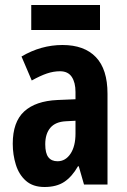

<svg xmlns="http://www.w3.org/2000/svg" viewBox="-20 -738 509 768"><path d="M230 -558Q317 -558 363.5 -509.5Q410 -461 410 -363V0H316L295 -73H292Q268 -31 237 -10.5Q206 10 158 10Q112 10 84 -14.5Q56 -39 43.5 -79Q31 -119 31 -163Q31 -250 76.5 -292Q122 -334 210 -338L282 -341V-370Q282 -408 267 -430.5Q252 -453 220 -453Q194 -453 167.5 -444Q141 -435 107 -416L66 -512Q144 -558 230 -558ZM244 -253Q202 -251 181.5 -227Q161 -203 161 -161Q161 -125 173.5 -109Q186 -93 210 -93Q242 -93 262 -123Q282 -153 282 -204V-255ZM380 -718V-618H105V-718Z"/></svg>

Font: Noto Sans Gujarati UI ExtraCondensed
Style: Bold
Weight: 700
Width: 2
Designer: Jelle Bosma - Monotype Design Team, Universal Thirst
Foundry: Monotype Imaging Inc.
Version: Version 2.106; ttfautohint (v1.8.4.7-5d5b)